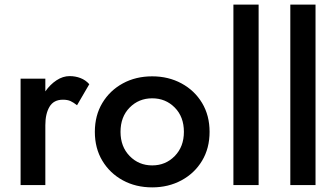

<svg xmlns="http://www.w3.org/2000/svg" viewBox="-20 -800 1452 830"><path d="M313 -345Q298 -357 285 -363Q272 -369 252 -369Q212 -369 194 -338.5Q176 -308 176 -259V0H69V-460H176V-405Q197 -435 224.5 -453Q252 -471 281 -471Q306 -471 328 -462.5Q350 -454 366 -436Z M390 -230Q390 -301 422.5 -355Q455 -409 511 -439.5Q567 -470 638 -470Q708 -470 764.5 -439.5Q821 -409 853.5 -355Q886 -301 886 -230Q886 -159 853.5 -105Q821 -51 764.5 -20.5Q708 10 638 10Q567 10 511 -20.5Q455 -51 422.5 -105Q390 -159 390 -230ZM501 -230Q501 -166 540.5 -125.5Q580 -85 638 -85Q696 -85 735.5 -125.5Q775 -166 775 -230Q775 -295 735.5 -335Q696 -375 638 -375Q580 -375 540.5 -335Q501 -295 501 -230Z M989 -780H1098V0H989Z M1235 -780H1344V0H1235Z"/></svg>

Font: Jost* Medium
Style: Regular
Weight: 500
Version: Version 3.7